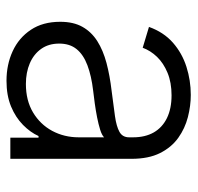

<svg xmlns="http://www.w3.org/2000/svg" viewBox="-28 -562 602 585"><g transform="rotate(90 272.5 -269.0)"><path d="M225.6 11.7Q176.3 11.7 135.5 -7.1Q94.7 -25.9 70.3 -62.5Q45.9 -99.1 45.9 -151.9Q45.9 -192.4 61.3 -219.7Q76.7 -247.1 104.7 -264.9Q132.8 -282.7 171.4 -293Q210 -303.2 256.3 -308.6Q301.8 -314.5 333.3 -318.8Q364.7 -323.2 381.3 -332.5Q397.9 -341.8 397.9 -361.8V-374Q397.9 -410.6 383.1 -436.8Q368.2 -462.9 339.4 -477.1Q310.5 -491.2 270 -491.2Q231 -491.2 201.4 -479Q171.9 -466.8 152.8 -447Q133.8 -427.2 125 -403.3L61.5 -422.4Q77.6 -467.3 109.6 -495.4Q141.6 -523.4 183.1 -536.6Q224.6 -549.8 268.6 -549.8Q301.8 -549.8 336.2 -541Q370.6 -532.2 399.4 -511.7Q428.2 -491.2 445.8 -456.3Q463.4 -421.4 463.4 -369.1V0H398.9V-85.9H394Q382.8 -61 360.1 -38.6Q337.4 -16.1 304 -2.2Q270.5 11.7 225.6 11.7ZM235.4 -47.4Q285.6 -47.4 322 -69.1Q358.4 -90.8 378.2 -127.4Q397.9 -164.1 397.9 -208.5V-285.6Q391.1 -278.8 374.8 -273.7Q358.4 -268.6 337.4 -264.4Q316.4 -260.3 294.9 -257.3Q273.4 -254.4 256.3 -252.4Q210.9 -247.1 178.5 -234.9Q146 -222.7 129.2 -201.9Q112.3 -181.2 112.3 -148.9Q112.3 -116.7 128.4 -94Q144.5 -71.3 172.4 -59.3Q200.2 -47.4 235.4 -47.4Z"/></g></svg>

Font: Inter 16pt Light
Style: Regular
Weight: 300
Version: Version 4.001;git-66647c0bb